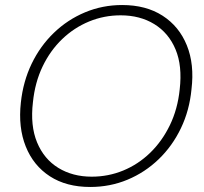

<svg xmlns="http://www.w3.org/2000/svg" viewBox="-20 -732 811 764"><path d="M339 12Q244 12 178.5 -30.5Q113 -73 82.5 -149Q52 -225 63 -324Q72 -408 106 -478.5Q140 -549 194.5 -601.5Q249 -654 318.5 -683Q388 -712 466 -712Q561 -712 627 -669.5Q693 -627 723.5 -551.5Q754 -476 742 -377Q734 -293 700 -222Q666 -151 611.5 -98.5Q557 -46 487.5 -17Q418 12 339 12ZM345 -29Q411 -29 470.5 -53.5Q530 -78 577.5 -124Q625 -170 656 -234Q687 -298 695 -376Q706 -470 678.5 -535.5Q651 -601 594 -636Q537 -671 460 -671Q394 -671 334.5 -646.5Q275 -622 227.5 -576.5Q180 -531 149.5 -467.5Q119 -404 111 -325Q100 -232 127.5 -165.5Q155 -99 212 -64Q269 -29 345 -29Z"/></svg>

Font: DM Sans 16pt ExtraLight
Style: Italic
Weight: 250
Italic angle: -10°
Version: Version 4.004;gftools[0.9.30]